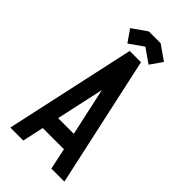

<svg xmlns="http://www.w3.org/2000/svg" viewBox="-257 -898 964 964"><g transform="rotate(45 225.0 -416.5)"><path d="M267.6 -833 345.7 -778.3 300.8 -713.9 225.6 -766.6 150.4 -713.9 105.5 -778.3 183.6 -833ZM169.4 -203.1H280.8L225.1 -458ZM125.5 0H33.2L185.1 -695.8H265.1L417 0H324.7L300.3 -113.3H149.9Z"/></g></svg>

Font: Anka/Coder Narrow
Style: Bold
Weight: 700
Width: 3
Monospace: yes
Version: Version 001.100